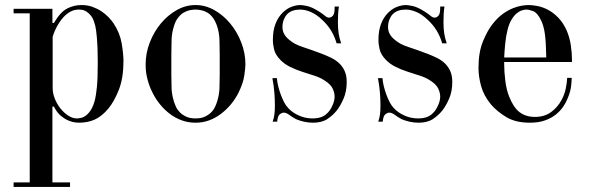

<svg xmlns="http://www.w3.org/2000/svg" viewBox="-20 -473 2340 762"><path d="M188 -382H194Q220 -426 247 -439.5Q274 -453 303 -453Q327 -453 346.5 -446Q366 -439 382 -428.5Q398 -418 410.5 -405Q423 -392 431 -380Q456 -342 463 -300.5Q470 -259 470 -230Q470 -164 452 -117.5Q434 -71 410 -42Q384 -11 356 1.5Q328 14 293 14Q291 14 279.5 13Q268 12 253 6Q238 0 222 -13Q206 -26 194 -50H188V251H258V269H34V251H98V-420H34V-438H188ZM189 -327V-124Q189 -103 197.5 -81.5Q206 -60 220 -42.5Q234 -25 251 -14Q268 -3 285 -3Q293 -3 303 -5.5Q313 -8 323.5 -16.5Q334 -25 343 -40.5Q352 -56 358 -82Q361 -95 364.5 -127Q368 -159 368 -227Q368 -260 367 -283.5Q366 -307 364.5 -323.5Q363 -340 361.5 -351.5Q360 -363 358 -371Q356 -378 352.5 -389Q349 -400 341.5 -410Q334 -420 322.5 -427.5Q311 -435 293 -435Q275 -435 260 -427Q245 -419 233 -406Q219 -391 207.5 -370.5Q196 -350 189 -327Z M756 -453Q795 -453 830.5 -433Q866 -413 893.5 -380Q921 -347 937.5 -304.5Q954 -262 954 -218Q954 -204 949.5 -173Q945 -142 926 -104Q914 -80 896.5 -59Q879 -38 857.5 -21.5Q836 -5 810.5 4.5Q785 14 756 14Q727 14 701 4.5Q675 -5 653.5 -21.5Q632 -38 615 -59Q598 -80 586 -104Q576 -123 570.5 -140.5Q565 -158 562 -173Q559 -188 558.5 -199.5Q558 -211 558 -218Q558 -262 574.5 -304.5Q591 -347 618.5 -380Q646 -413 681.5 -433Q717 -453 756 -453ZM660 -256V-176Q660 -147 661 -122Q662 -97 670 -71Q673 -61 678.5 -49Q684 -37 694 -27Q704 -17 719 -10Q734 -3 756 -3Q778 -3 793 -10Q808 -17 818 -27Q828 -37 833.5 -49Q839 -61 842 -71Q850 -97 851 -122Q852 -147 852 -176V-256Q852 -288 851 -315.5Q850 -343 842 -368Q835 -389 825 -402.5Q815 -416 803 -423Q791 -430 778.5 -432.5Q766 -435 756 -435Q745 -435 733 -432.5Q721 -430 709 -423Q697 -416 686.5 -402.5Q676 -389 670 -368Q662 -343 661 -315.5Q660 -288 660 -256Z M1308 -447H1325Q1323 -434 1322 -419Q1321 -404 1321 -386Q1321 -360 1324 -340.5Q1327 -321 1334 -301H1316Q1300 -356 1260 -393Q1236 -416 1213.5 -425.5Q1191 -435 1171 -435Q1138 -435 1120 -417Q1112 -409 1106.5 -395.5Q1101 -382 1101 -365Q1101 -352 1107 -339.5Q1113 -327 1129 -314Q1149 -297 1181.5 -286.5Q1214 -276 1259 -259Q1277 -252 1294.5 -243.5Q1312 -235 1325.5 -222.5Q1339 -210 1347.5 -192Q1356 -174 1356 -148Q1356 -110 1343.5 -81.5Q1331 -53 1317 -35Q1301 -15 1279 -0.5Q1257 14 1222 14Q1204 14 1186.5 10Q1169 6 1155 0Q1140 -8 1128 -17Q1116 -26 1106 -26Q1099 -26 1090.5 -19.5Q1082 -13 1080 10H1062Q1067 -4 1069 -18.5Q1071 -33 1071 -55Q1071 -76 1069 -103.5Q1067 -131 1061 -163H1079Q1080 -148 1084 -131.5Q1088 -115 1094 -98.5Q1100 -82 1107.5 -67.5Q1115 -53 1124 -44Q1139 -27 1165 -15Q1191 -3 1220 -3Q1242 -3 1258 -9.5Q1274 -16 1288 -34Q1296 -45 1302 -60.5Q1308 -76 1308 -90Q1308 -105 1300 -122Q1292 -139 1266 -155Q1251 -165 1228 -172.5Q1205 -180 1180 -188Q1155 -196 1131.5 -207.5Q1108 -219 1092 -236Q1073 -256 1068 -276Q1063 -296 1063 -315Q1063 -351 1073 -377.5Q1083 -404 1101 -422Q1118 -439 1137 -446Q1156 -453 1172 -453Q1180 -453 1199 -449Q1218 -445 1245 -428Q1261 -418 1269.5 -410.5Q1278 -403 1286 -403Q1294 -403 1301 -410.5Q1308 -418 1308 -440Z M1727 -447H1744Q1742 -434 1741 -419Q1740 -404 1740 -386Q1740 -360 1743 -340.5Q1746 -321 1753 -301H1735Q1719 -356 1679 -393Q1655 -416 1632.5 -425.5Q1610 -435 1590 -435Q1557 -435 1539 -417Q1531 -409 1525.5 -395.5Q1520 -382 1520 -365Q1520 -352 1526 -339.5Q1532 -327 1548 -314Q1568 -297 1600.5 -286.5Q1633 -276 1678 -259Q1696 -252 1713.5 -243.5Q1731 -235 1744.5 -222.5Q1758 -210 1766.5 -192Q1775 -174 1775 -148Q1775 -110 1762.5 -81.5Q1750 -53 1736 -35Q1720 -15 1698 -0.5Q1676 14 1641 14Q1623 14 1605.5 10Q1588 6 1574 0Q1559 -8 1547 -17Q1535 -26 1525 -26Q1518 -26 1509.5 -19.5Q1501 -13 1499 10H1481Q1486 -4 1488 -18.5Q1490 -33 1490 -55Q1490 -76 1488 -103.5Q1486 -131 1480 -163H1498Q1499 -148 1503 -131.5Q1507 -115 1513 -98.5Q1519 -82 1526.5 -67.5Q1534 -53 1543 -44Q1558 -27 1584 -15Q1610 -3 1639 -3Q1661 -3 1677 -9.5Q1693 -16 1707 -34Q1715 -45 1721 -60.5Q1727 -76 1727 -90Q1727 -105 1719 -122Q1711 -139 1685 -155Q1670 -165 1647 -172.5Q1624 -180 1599 -188Q1574 -196 1550.5 -207.5Q1527 -219 1511 -236Q1492 -256 1487 -276Q1482 -296 1482 -315Q1482 -351 1492 -377.5Q1502 -404 1520 -422Q1537 -439 1556 -446Q1575 -453 1591 -453Q1599 -453 1618 -449Q1637 -445 1664 -428Q1680 -418 1688.5 -410.5Q1697 -403 1705 -403Q1713 -403 1720 -410.5Q1727 -418 1727 -440Z M2250 -227H1981V-218Q1981 -188 1985.5 -152Q1990 -116 2001 -89Q2018 -46 2042.5 -27.5Q2067 -9 2103 -9Q2141 -9 2167.5 -28.5Q2194 -48 2209 -77Q2220 -97 2225 -120Q2230 -143 2231 -164H2249Q2249 -153 2246.5 -131Q2244 -109 2233 -83Q2227 -67 2215.5 -50Q2204 -33 2186 -18.5Q2168 -4 2142.5 5Q2117 14 2083 14Q2026 14 1989 -8.5Q1952 -31 1929 -58Q1900 -93 1889.5 -131Q1879 -169 1879 -203Q1879 -266 1897 -309.5Q1915 -353 1936 -379Q1956 -404 1976.5 -418.5Q1997 -433 2016 -440.5Q2035 -448 2051 -450.5Q2067 -453 2078 -453Q2093 -453 2113.5 -449Q2134 -445 2155 -434Q2176 -423 2195.5 -403Q2215 -383 2229 -352Q2241 -324 2245.5 -293Q2250 -262 2250 -236ZM1981 -245H2148Q2147 -305 2142.5 -338Q2138 -371 2127 -393Q2113 -422 2096.5 -428.5Q2080 -435 2069 -435Q2061 -435 2050.5 -431.5Q2040 -428 2029.5 -419Q2019 -410 2009.5 -394Q2000 -378 1994 -353Q1988 -330 1985 -299Q1982 -268 1981 -245Z"/></svg>

Font: EIisabethische
Style: Book
Weight: 400
Designer: Salychow
Version: Version 1.3